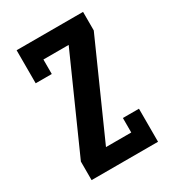

<svg xmlns="http://www.w3.org/2000/svg" viewBox="-178 -838 855 941"><g transform="rotate(-30 250.0 -367.5)"><path d="M62 0V-105L296 -630H153V-548H62V-735H438V-630L204 -105H347V-187H438V0Z"/></g></svg>

Font: Iosevka Slab Extrabold
Style: Regular
Weight: 800
Monospace: yes
Designer: Belleve Invis
Foundry: Belleve Invis
Version: Version 11.1.1; ttfautohint (v1.8.3)